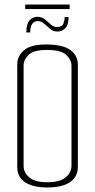

<svg xmlns="http://www.w3.org/2000/svg" viewBox="-20 -824 418 846"><path d="M188 2Q125 2 90.5 -21Q56 -44 56 -88V-541Q56 -578 87 -603.5Q118 -629 188 -628Q260 -627 291.5 -602.5Q323 -578 323 -540V-89Q323 -45 288.5 -21.5Q254 2 188 2ZM188 -21Q244 -21 269.5 -42.5Q295 -64 295 -94V-534Q295 -560 272 -582Q249 -604 186 -604Q128 -604 106 -582.5Q84 -561 84 -535V-93Q84 -63 109.5 -42Q135 -21 188 -21ZM96 -681Q96 -718 110 -734Q124 -750 144 -750Q164 -750 177.5 -739Q191 -728 203.5 -716.5Q216 -705 231 -705Q254 -705 259.5 -720Q265 -735 265 -749H282Q282 -713 267 -699Q252 -685 234 -685Q215 -685 200.5 -697Q186 -709 174 -720Q162 -731 147 -731Q129 -731 121 -717.5Q113 -704 113 -681ZM91 -784V-804H287V-784Z"/></svg>

Font: Smooch Sans Thin ExtraLight
Style: Regular
Weight: 250
Version: Version 1.010